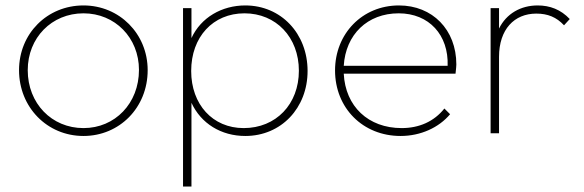

<svg xmlns="http://www.w3.org/2000/svg" viewBox="-20 -490 2146 706"><path d="M287 10C419 10 523 -94 523 -232C523 -366 419 -470 287 -470C153 -470 50 -366 50 -232C50 -96 153 10 287 10ZM82 -232C82 -351 170 -441 287 -441C403 -441 491 -351 491 -233C491 -110 403 -19 287 -19C170 -19 82 -110 82 -232Z M882 10C1014 10 1111 -93 1111 -229C1111 -367 1013 -470 882 -470C796 -470 719 -426 684 -350V-460H653V196H684V-112C719 -36 793 10 882 10ZM683 -229C683 -354 763 -441 879 -441C995 -441 1079 -353 1079 -230C1079 -107 995 -19 876 -19C762 -19 683 -106 683 -229Z M1453 10C1527 10 1594 -21 1635 -70L1614 -91C1576 -43 1521 -19 1457 -19C1334 -19 1250 -99 1244 -219H1655C1657 -236 1658 -248 1658 -253C1658 -381 1570 -470 1447 -470C1312 -470 1212 -366 1212 -231C1212 -93 1314 10 1453 10ZM1244 -248C1251 -363 1331 -441 1446 -441C1558 -441 1630 -361 1626 -248Z M1784 0H1815V-281C1815 -382 1871 -440 1952 -440C1994 -440 2026 -427 2054 -397L2075 -420C2042 -455 2002 -470 1957 -470C1895 -470 1842 -440 1815 -385V-460H1784Z"/></svg>

Font: MV Cash Thin
Style: Regular
Weight: 100
Designer: Rodrigo Fuenzalida
Foundry: fragTYPE
Version: Version 1.100;Glyphs 3.1.2 (3151)